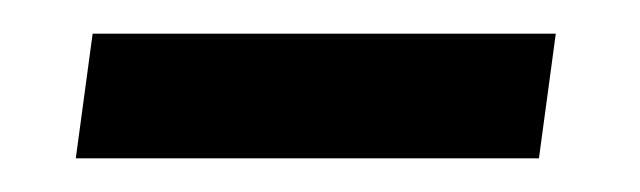

<svg xmlns="http://www.w3.org/2000/svg" viewBox="-20 -305 380 114"><path d="M25 -211 35 -285H310L300 -211Z"/></svg>

Font: Platypi Light
Style: Regular
Weight: 300
Designer: David Sargent
Foundry: Bolt Cutter Type
Version: Version 1.200